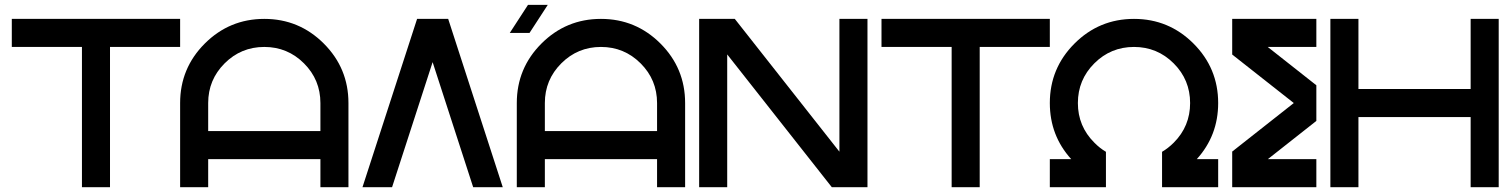

<svg xmlns="http://www.w3.org/2000/svg" viewBox="-20 -782 6310 802"><path d="M732.4 -703.1V-585.9H439.5V0H322.3V-585.9H29.3V-703.1Z M732.4 -351.6Q732.4 -497.1 835.4 -600.1Q938.5 -703.1 1084 -703.1Q1229.5 -703.1 1332.5 -600.1Q1435.5 -497.1 1435.5 -351.6V0H1318.4V-117.2H849.6V0H732.4ZM1318.4 -234.4V-351.6Q1318.4 -448.7 1249.8 -517.3Q1181.2 -585.9 1084 -585.9Q986.8 -585.9 918.2 -517.3Q849.6 -448.7 849.6 -351.6V-234.4Z M1852.1 -703.1 2080.1 0H1956.5L1787.1 -522.5L1617.7 0H1494.1L1722.2 -703.1Z M2138.7 -351.6Q2138.7 -497.1 2241.7 -600.1Q2344.7 -703.1 2490.2 -703.1Q2635.7 -703.1 2738.8 -600.1Q2841.8 -497.1 2841.8 -351.6V0H2724.6V-117.2H2255.9V0H2138.7ZM2268.1 -761.7 2191.9 -644.5H2109.4L2185.5 -761.7ZM2724.6 -234.4V-351.6Q2724.6 -448.7 2656 -517.3Q2587.4 -585.9 2490.2 -585.9Q2393.1 -585.9 2324.5 -517.3Q2255.9 -448.7 2255.9 -351.6V-234.4Z M3017.6 -554.7V0H2900.4V-703.1H3049.3L3486.3 -148.4V-703.1H3603.5V0H3454.6Z M4365.2 -703.1V-585.9H4072.3V0H3955.1V-585.9H3662.1V-703.1Z M4979 -117.2H5068.4V0H4834V-147.9Q4859.9 -163.1 4882.8 -186Q4951.2 -254.4 4951.2 -351.6Q4951.2 -448.7 4882.6 -517.3Q4814 -585.9 4716.8 -585.9Q4619.6 -585.9 4551 -517.3Q4482.4 -448.7 4482.4 -351.6Q4482.4 -254.4 4551.3 -186Q4573.7 -163.1 4599.6 -147.9V0H4365.2V-117.2H4454.6Q4365.2 -215.8 4365.2 -351.6Q4365.2 -497.1 4468.3 -600.1Q4571.3 -703.1 4716.8 -703.1Q4862.3 -703.1 4965.3 -600.1Q5068.4 -497.1 5068.4 -351.6Q5068.4 -215.8 4979 -117.2Z M5275.9 -117.2H5478.5V0H5127V-148.9L5384.3 -351.6L5127 -554.2V-703.1H5478.5V-585.9H5275.4L5478.5 -425.8V-276.9Z M5654.3 -293V0H5537.1V-703.1H5654.3V-410.2H6123V-703.1H6240.2V0H6123V-293Z"/></svg>

Font: Gerhaus
Style: Regular
Weight: 400
Designer: GGBotNet
Foundry: GGBotNet
Version: 1.01